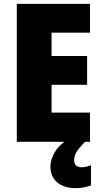

<svg xmlns="http://www.w3.org/2000/svg" viewBox="-20 -734 529 994"><path d="M446 0H67V-714H446V-565H247V-444H431V-295H247V-151H446ZM364 95Q364 132 404 132Q417 132 429.5 128.5Q442 125 451 121V226Q437 231 417 235.5Q397 240 372 240Q311 240 276 210Q241 180 241 128Q241 94 262 56.5Q283 19 341 -21L420 0Q388 33 376 53Q364 73 364 95Z"/></svg>

Font: Noto Sans Oriya Cond Blk
Style: Regular
Weight: 900
Width: 3
Designer: Amélie Bonet and Sol Matas
Foundry: Google LLC
Version: Version 2.006; ttfautohint (v1.8.4.7-5d5b)